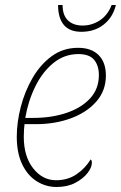

<svg xmlns="http://www.w3.org/2000/svg" viewBox="-20 -737 483 767"><path d="M206 10Q163 10 126.5 -13Q90 -36 68.5 -81Q47 -126 47 -191Q47 -248 63 -310Q79 -372 110 -425.5Q141 -479 186.5 -512.5Q232 -546 292 -546Q345 -546 374 -517Q403 -488 403 -435Q403 -375 365 -331.5Q327 -288 263.5 -264.5Q200 -241 123 -241H78Q77 -236 76 -220Q75 -204 75 -191Q75 -112 112.5 -64.5Q150 -17 204 -17Q251 -17 286 -41Q321 -65 342 -100Q347 -97 347 -87Q347 -68 329.5 -45.5Q312 -23 280.5 -6.5Q249 10 206 10ZM113 -266Q186 -266 245.5 -286Q305 -306 340 -344Q375 -382 375 -437Q375 -475 356 -498Q337 -521 293 -521Q237 -521 193 -485Q149 -449 120.5 -390.5Q92 -332 81 -266ZM305 -610Q258 -610 235 -637.5Q212 -665 212 -717H230Q230 -676 251.5 -655.5Q273 -635 310 -635Q347 -635 378.5 -655.5Q410 -676 426 -717H443Q431 -668 394.5 -639Q358 -610 305 -610Z"/></svg>

Font: Noto Serif Thin
Style: Italic
Weight: 100
Italic angle: -12°
Designer: Monotype Design Team
Foundry: Monotype Imaging Inc.
Version: Version 2.014; ttfautohint (v1.8.4.7-5d5b)